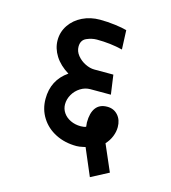

<svg xmlns="http://www.w3.org/2000/svg" viewBox="-111 -714 822 925"><g transform="rotate(15 300.0 -252.0)"><path d="M354.5 -12Q334.5 -7.5 321 -7.5Q263 -7.5 217 -30.8Q171 -54 144.8 -95.5Q118.5 -137 118.5 -189Q118.5 -283 193.5 -334.5Q148.5 -362 125 -399.2Q101.5 -436.5 101.5 -477Q101.5 -518.5 124.5 -552.5Q147.5 -586.5 187 -605.8Q226.5 -625 274 -625Q311.5 -625 350 -620Q388.5 -615 408.5 -609L412.5 -513.5Q351.5 -528.5 284 -528.5Q258.5 -528.5 232.8 -517Q207 -505.5 207 -473Q207 -449.5 223.2 -429.5Q239.5 -409.5 263.2 -397.8Q287 -386 309 -386H404L417.5 -289.5H315Q289 -289.5 266 -275Q243 -260.5 229.5 -237Q216 -213.5 216 -188Q216 -165 229 -146Q242 -127 265 -116Q288 -105 316 -105Q333 -105 342.5 -109.5L340.5 -130.5Q340.5 -178.5 359.5 -203.8Q378.5 -229 416 -229Q449 -229 469.5 -206Q490 -183 490 -147Q490 -123.5 480.5 -100Q471 -76.5 453 -57L510 74.5L422.5 120.5L365 -14.5Z"/></g></svg>

Font: JuliaMono ExtraBold
Style: Regular
Weight: 800
Monospace: yes
Designer: cormullion
Foundry: corm
Version: Version 0.055; ttfautohint (v1.8.4)